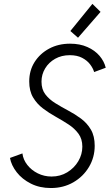

<svg xmlns="http://www.w3.org/2000/svg" viewBox="-20 -950 571 978"><path d="M239.3 7.8Q182.1 7.8 137.5 -14.6Q92.8 -37.1 65.2 -72.5Q37.6 -107.9 30.8 -145.5L94.2 -168.5Q98.1 -136.7 119.1 -109.9Q140.1 -83 172.6 -66.9Q205.1 -50.8 242.7 -50.8Q287.1 -50.8 322.5 -72.3Q357.9 -93.8 378.7 -128.7Q399.4 -163.6 399.4 -203.1Q399.4 -242.2 379.6 -269Q359.9 -295.9 329.3 -315.9Q298.8 -335.9 264.2 -355.2Q229.5 -374.5 198.7 -397.7Q168 -420.9 148.4 -453.9Q128.9 -486.8 128.9 -535.2Q128.9 -590.8 156.2 -634Q183.6 -677.2 230.5 -702.4Q277.3 -727.5 336.9 -727.5Q387.2 -727.5 425.3 -710.4Q463.4 -693.4 487.1 -665.5Q510.7 -637.7 518.6 -605L459.5 -583Q454.1 -602.1 439 -622.1Q423.8 -642.1 398.2 -655.5Q372.6 -668.9 335.4 -668.9Q293.5 -668.9 261 -650.6Q228.5 -632.3 210 -601.6Q191.4 -570.8 191.4 -534.2Q191.4 -495.1 210.9 -469.5Q230.5 -443.8 261.5 -424.6Q292.5 -405.3 327.1 -387Q361.8 -368.7 392.6 -345.9Q423.3 -323.2 442.9 -290Q462.4 -256.8 462.4 -207.5Q462.4 -148.4 433.1 -99.4Q403.8 -50.3 353.3 -21.2Q302.7 7.8 239.3 7.8ZM377.4 -757.8 338.4 -792 450.7 -930.2 492.2 -889.6Z"/></svg>

Font: Reddit Sans Light
Style: Italic
Weight: 300
Italic angle: -11.25°
Designer: Stephen Hutchings
Version: Version 1.013